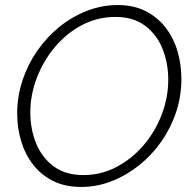

<svg xmlns="http://www.w3.org/2000/svg" viewBox="-20 -735 764 760"><path d="M301 5Q237 5 189.5 -19Q142 -43 110.5 -84Q79 -125 63.5 -177Q48 -229 48 -286Q48 -353 69 -416.5Q90 -480 127.5 -534Q165 -588 215 -628.5Q265 -669 324 -692Q383 -715 446 -715Q510 -715 557.5 -690.5Q605 -666 636.5 -624.5Q668 -583 683 -531Q698 -479 698 -422Q698 -355 677.5 -292.5Q657 -230 619.5 -176Q582 -122 531.5 -81.5Q481 -41 422.5 -18Q364 5 301 5ZM310 -42Q381 -42 442 -74.5Q503 -107 549 -161Q595 -215 620.5 -282.5Q646 -350 646 -419Q646 -485 623.5 -541.5Q601 -598 554.5 -633Q508 -668 437 -668Q366 -668 305 -636Q244 -604 198 -549.5Q152 -495 126 -427.5Q100 -360 100 -290Q100 -224 123 -167.5Q146 -111 192.5 -76.5Q239 -42 310 -42Z"/></svg>

Font: Raleway Thin Light
Style: Italic
Weight: 300
Italic angle: -12°
Version: Version 4.026